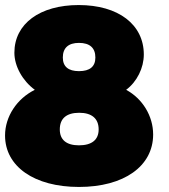

<svg xmlns="http://www.w3.org/2000/svg" viewBox="-22 -731 671 761"><path d="M290 -711C136 -711 35 -637 35 -522C35 -469 67 -411 116 -375C45 -340 -2 -269 -2 -194C-2 -71 114 10 291 10C469 10 585 -72 585 -198C585 -271 543 -340 478 -375C521 -407 548 -462 548 -515C548 -634 447 -711 290 -711ZM291 -561C334 -561 356 -541 356 -503C356 -467 334 -449 291 -449C249 -449 227 -467 227 -503C227 -541 249 -561 291 -561ZM292 -284C342 -284 369 -261 369 -218C369 -177 342 -155 291 -155C241 -155 215 -177 215 -218C215 -261 241 -284 292 -284Z"/></svg>

Font: Montserrat arm Black
Style: Regular
Weight: 900
Designer: Julieta Ulanovsky
Foundry: Julieta Ulanovsky
Version: Version 6.000;PS 006.000;hotconv 1.0.88;makeotf.lib2.5.64775